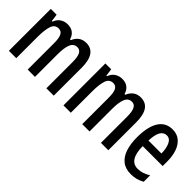

<svg xmlns="http://www.w3.org/2000/svg" viewBox="42 -1145 1749 1749"><g transform="rotate(45 917.0 -270.0)"><path d="M512 -550Q642 -550 642 -360V0H547V-338Q547 -404 531 -434.5Q515 -465 483 -465Q438 -465 419 -421Q400 -377 400 -291V0H306V-341Q306 -407 290.5 -436Q275 -465 242 -465Q192 -465 175.5 -413.5Q159 -362 159 -275V0H64V-540H139L149 -468H156Q172 -510 203 -530Q234 -550 273 -550Q319 -550 347 -527Q375 -504 384 -467H394Q429 -550 512 -550Z M1215 -550Q1345 -550 1345 -360V0H1250V-338Q1250 -404 1234 -434.5Q1218 -465 1186 -465Q1141 -465 1122 -421Q1103 -377 1103 -291V0H1009V-341Q1009 -407 993.5 -436Q978 -465 945 -465Q895 -465 878.5 -413.5Q862 -362 862 -275V0H767V-540H842L852 -468H859Q875 -510 906 -530Q937 -550 976 -550Q1022 -550 1050 -527Q1078 -504 1087 -467H1097Q1132 -550 1215 -550Z M1626 -549Q1683 -549 1721 -517.5Q1759 -486 1778 -432Q1797 -378 1797 -309V-248H1540Q1542 -69 1653 -69Q1684 -69 1714 -78.5Q1744 -88 1776 -108V-25Q1717 10 1644 10Q1573 10 1529.5 -25.5Q1486 -61 1466 -123.5Q1446 -186 1446 -266Q1446 -404 1491.5 -476.5Q1537 -549 1626 -549ZM1626 -473Q1588 -473 1566 -436.5Q1544 -400 1541 -321H1708Q1708 -384 1688 -428.5Q1668 -473 1626 -473Z"/></g></svg>

Font: Noto Sans Telugu ExtraCondensed Medium
Style: Regular
Weight: 500
Width: 2
Designer: Jelle Bosma - Monotype Design Team
Foundry: Monotype Imaging Inc.
Version: Version 2.005; ttfautohint (v1.8.4.7-5d5b)